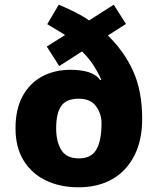

<svg xmlns="http://www.w3.org/2000/svg" viewBox="-20 -787 673 817"><path d="M230 -767Q268 -751 300 -735Q332 -719 359 -700L464 -767L516 -685L439 -636Q509 -568 547 -483.5Q585 -399 585 -281Q585 -190 551.5 -124.5Q518 -59 457.5 -24.5Q397 10 314 10Q236 10 175.5 -19Q115 -48 80.5 -104Q46 -160 46 -241Q46 -322 76 -377.5Q106 -433 159 -461.5Q212 -490 280 -490Q376 -490 407 -446L411 -448Q396 -481 376.5 -511Q357 -541 329 -568L232 -506L179 -589L257 -638Q241 -648 220.5 -660.5Q200 -673 181 -684ZM316 -367Q262 -367 240.5 -336Q219 -305 219 -241Q219 -184 241 -148.5Q263 -113 316 -113Q368 -113 390 -150.5Q412 -188 412 -263Q412 -303 388.5 -335Q365 -367 316 -367Z"/></svg>

Font: Noto Sans Canadian Aboriginal ExtraBold
Style: Regular
Weight: 800
Designer: Monotype Design Team, Typotheque's Kevin King
Foundry: Monotype Imaging Inc.
Version: Version 2.004; ttfautohint (v1.8.4.7-5d5b)